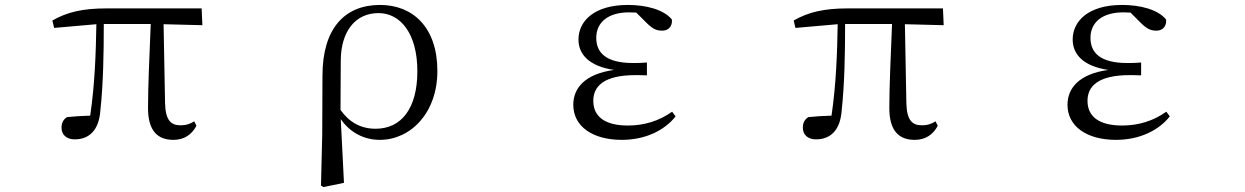

<svg xmlns="http://www.w3.org/2000/svg" viewBox="-20 -551 5040 777"><path d="M682 15C725 15 756 -6 775 -42L766 -60C750 -50 735 -44 710 -44C672 -44 650 -64 648 -132L642 -453L799 -449L796 -517H410C315 -517 251 -502 192 -468L199 -438L370 -453C368 -337 364 -211 345 -83C309 -82 279 -80 251 -77C236 -67 229 -54 229 -34C229 -6 249 13 282 13C341 13 380 -24 386 -102C398 -212 400 -337 400 -454H590C585 -328 579 -205 579 -114C579 -21 618 15 682 15Z M1279 200 1289 206 1372 189 1359 -69C1396 -15 1453 15 1517 15C1641 15 1750 -93 1750 -264C1750 -440 1651 -531 1518 -531C1375 -531 1285 -436 1285 -245L1284 -6ZM1358 -106 1359 -306C1360 -426 1419 -498 1512 -498C1600 -498 1669 -416 1669 -263C1669 -113 1605 -30 1500 -30C1439 -30 1393 -57 1358 -106Z M2496 15C2593 15 2670 -24 2714 -80L2700 -99C2648 -62 2588 -43 2521 -43C2427 -43 2381 -80 2381 -143C2381 -200 2421 -247 2552 -247C2562 -247 2572 -247 2598 -246V-298C2574 -296 2559 -296 2542 -296C2433 -296 2393 -337 2393 -398C2393 -460 2440 -501 2526 -501L2555 -500L2598 -457C2624 -432 2638 -427 2661 -427C2684 -427 2702 -444 2699 -472C2666 -513 2593 -531 2521 -531C2385 -531 2321 -466 2321 -391C2321 -331 2364 -283 2465 -268C2348 -252 2300 -195 2300 -127C2300 -39 2379 15 2496 15Z M3682 15C3725 15 3756 -6 3775 -42L3766 -60C3750 -50 3735 -44 3710 -44C3672 -44 3650 -64 3648 -132L3642 -453L3799 -449L3796 -517H3410C3315 -517 3251 -502 3192 -468L3199 -438L3370 -453C3368 -337 3364 -211 3345 -83C3309 -82 3279 -80 3251 -77C3236 -67 3229 -54 3229 -34C3229 -6 3249 13 3282 13C3341 13 3380 -24 3386 -102C3398 -212 3400 -337 3400 -454H3590C3585 -328 3579 -205 3579 -114C3579 -21 3618 15 3682 15Z M4496 15C4593 15 4670 -24 4714 -80L4700 -99C4648 -62 4588 -43 4521 -43C4427 -43 4381 -80 4381 -143C4381 -200 4421 -247 4552 -247C4562 -247 4572 -247 4598 -246V-298C4574 -296 4559 -296 4542 -296C4433 -296 4393 -337 4393 -398C4393 -460 4440 -501 4526 -501L4555 -500L4598 -457C4624 -432 4638 -427 4661 -427C4684 -427 4702 -444 4699 -472C4666 -513 4593 -531 4521 -531C4385 -531 4321 -466 4321 -391C4321 -331 4364 -283 4465 -268C4348 -252 4300 -195 4300 -127C4300 -39 4379 15 4496 15Z"/></svg>

Font: Harano Aji Mincho
Style: Regular
Weight: 400
Foundry: Masamichi Hosoda
Version: HaranoAjiMincho-Regular version 20230610;ttx 4.39.4